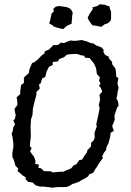

<svg xmlns="http://www.w3.org/2000/svg" viewBox="-20 -863 610 892"><path d="M221 9 211 7 190 5 186 4H166L149 -1L144 -3L132 -15L111 -18L99 -30L100 -39L85 -48L73 -59L61 -69L65 -79L50 -96V-101L43 -123L38 -132L37 -150L39 -162L42 -179V-197L41 -205L38 -227L34 -241L40 -257L41 -270L50 -285L42 -303L49 -311L53 -327L47 -357L61 -375L60 -396L57 -411L74 -426V-439L78 -468L91 -478V-500L95 -507L114 -523L116 -538L120 -549L129 -570L141 -575L156 -587L174 -606L185 -613L189 -625L208 -633L227 -653L249 -654L263 -665L278 -663L293 -670L308 -675L327 -673L360 -677L374 -673L385 -670L401 -663L415 -661L421 -656L427 -652L453 -642L463 -628L459 -625L468 -608L488 -598L484 -594L501 -575V-565L512 -550L517 -543L519 -522L520 -507L530 -500L526 -477L527 -468L531 -455L526 -434L525 -422L521 -405L528 -393L531 -372L524 -363L512 -328V-320L513 -306L506 -289L501 -277L509 -255L494 -246L492 -228L484 -198L475 -180L473 -166L464 -155L454 -135L459 -130L443 -109L439 -103L428 -84L423 -78L413 -60L394 -53L390 -44L371 -32L358 -26L350 -20L330 -12L318 -9L300 2L286 6H249ZM225 -62 259 -65H273L311 -81L322 -95L335 -100L348 -119L362 -122L371 -138L385 -157V-164L403 -183V-200L414 -209L420 -223L419 -246L423 -257L430 -277L427 -284L438 -335L443 -361L439 -373L445 -402L442 -423L455 -437L449 -454L440 -464L447 -475L440 -489L444 -504L430 -519L428 -535L426 -547L416 -569L404 -583L397 -593L375 -595L371 -604L357 -606L336 -613L305 -611L291 -609L277 -597L254 -588L250 -578L225 -575V-561L208 -553L197 -532L190 -505L176 -499L169 -476L161 -470L165 -452L148 -434L150 -426L140 -389L133 -359L131 -330L124 -308L122 -272L123 -241V-226L120 -203L119 -183L127 -176L120 -159L139 -133L145 -115L143 -102L161 -98L158 -83L171 -81L184 -68L216 -67ZM424 -744 410 -745 401 -756 392 -770 387 -781 392 -790 398 -802 405 -812 412 -821 408 -828 422 -832 432 -835 443 -843 467 -841 474 -838 479 -836 489 -833 490 -824 496 -809V-775L493 -766L481 -755L466 -750L450 -738L443 -740L432 -742ZM251 -733 238 -737 227 -741 226 -744 216 -750 208 -755 212 -764 215 -779 218 -792 219 -799 231 -812 227 -821 239 -832 254 -835 270 -833 277 -832 290 -830 304 -824 312 -816 318 -803 316 -794 315 -786V-777L313 -764V-753L299 -747L289 -742L285 -738L274 -728L259 -731Z"/></svg>

Font: Winky Rough Light
Style: Italic
Weight: 300
Italic angle: -8.97852°
Designer: Simon Atzbach
Foundry: typofactur
Version: Version 1.206; ttfautohint (v1.8.4.7-5d5b)